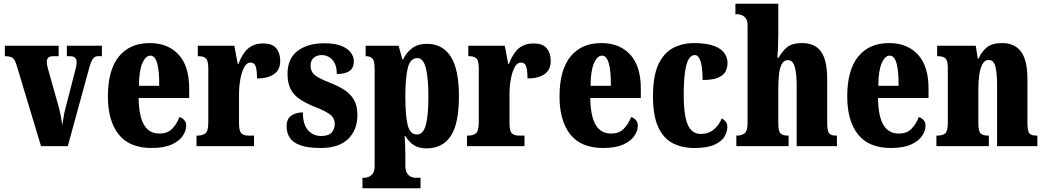

<svg xmlns="http://www.w3.org/2000/svg" viewBox="-20 -780 5578 1025"><path d="M68 -434Q59 -462 47 -471Q35 -480 6 -480V-536H293V-480H264Q245 -480 237.5 -472Q230 -464 230 -450Q230 -438 232.5 -427Q235 -416 238 -406L291 -218Q308 -156 312 -110Q316 -130 319 -152Q322 -174 328 -196L379 -394Q384 -411 386.5 -423.5Q389 -436 389 -451Q389 -463 381 -471.5Q373 -480 354 -480H337V-536H524V-480H502Q486 -480 475.5 -465.5Q465 -451 454 -409L342 0H199Z M789 10Q671 10 613.5 -62.5Q556 -135 556 -265Q556 -406 614.5 -478Q673 -550 779 -550Q877 -550 933.5 -488.5Q990 -427 990 -308V-257H720Q722 -158 749.5 -112.5Q777 -67 831 -67Q874 -67 899 -92.5Q924 -118 938 -155Q953 -151 963.5 -139Q974 -127 974 -109Q974 -82 955.5 -54.5Q937 -27 896.5 -8.5Q856 10 789 10ZM830 -322Q831 -398 819.5 -440.5Q808 -483 783 -483Q757 -483 739.5 -441.5Q722 -400 722 -322Z M1029 0V-56H1033Q1062 -56 1077 -68.5Q1092 -81 1092 -128V-412Q1092 -456 1079.5 -468Q1067 -480 1040 -480H1036V-536H1231L1249 -439H1253Q1274 -495 1305 -521.5Q1336 -548 1385 -548Q1434 -548 1455 -522Q1476 -496 1476 -455Q1476 -406 1442 -383.5Q1408 -361 1352 -361Q1352 -402 1345.5 -424Q1339 -446 1316 -446Q1297 -446 1283.5 -421Q1270 -396 1263 -357Q1256 -318 1256 -277V-123Q1256 -79 1269.5 -67.5Q1283 -56 1306 -56H1336V0Z M1692 10Q1622 10 1582 -5Q1542 -20 1526 -46Q1510 -72 1510 -105Q1510 -146 1535.5 -163Q1561 -180 1597 -180Q1597 -115 1624.5 -84.5Q1652 -54 1694 -54Q1735 -54 1751 -73Q1767 -92 1767 -119Q1767 -150 1742.5 -168.5Q1718 -187 1667 -207Q1616 -227 1582.5 -249Q1549 -271 1532 -303.5Q1515 -336 1515 -385Q1515 -468 1569 -508.5Q1623 -549 1711 -549Q1768 -549 1802.5 -535Q1837 -521 1853 -499Q1869 -477 1869 -453Q1869 -419 1847 -402Q1825 -385 1778 -385Q1778 -435 1754.5 -460.5Q1731 -486 1697 -486Q1672 -486 1655 -471.5Q1638 -457 1638 -430Q1638 -399 1658.5 -381Q1679 -363 1737 -340Q1782 -323 1816 -301.5Q1850 -280 1869 -248Q1888 -216 1888 -166Q1888 -87 1839 -38.5Q1790 10 1692 10Z M1915 225V169H1928Q1935 169 1947.5 164.5Q1960 160 1970 146.5Q1980 133 1980 106V-409Q1980 -456 1968 -468Q1956 -480 1935 -480H1932V-536H2108L2128 -463H2132Q2149 -499 2180 -522.5Q2211 -546 2259 -546Q2342 -546 2386 -478.5Q2430 -411 2430 -265Q2430 -120 2386.5 -54Q2343 12 2257 12Q2216 12 2189.5 -5Q2163 -22 2145 -53H2140Q2142 -29 2143 -1.5Q2144 26 2144 58V104Q2144 132 2154 146Q2164 160 2176 164.5Q2188 169 2195 169H2225V225ZM2206 -62Q2239 -62 2253 -112Q2267 -162 2267 -264Q2267 -362 2253.5 -416Q2240 -470 2209 -470Q2169 -470 2156.5 -415.5Q2144 -361 2144 -266Q2144 -162 2156.5 -112Q2169 -62 2206 -62Z M2473 0V-56H2477Q2506 -56 2521 -68.5Q2536 -81 2536 -128V-412Q2536 -456 2523.5 -468Q2511 -480 2484 -480H2480V-536H2675L2693 -439H2697Q2718 -495 2749 -521.5Q2780 -548 2829 -548Q2878 -548 2899 -522Q2920 -496 2920 -455Q2920 -406 2886 -383.5Q2852 -361 2796 -361Q2796 -402 2789.5 -424Q2783 -446 2760 -446Q2741 -446 2727.5 -421Q2714 -396 2707 -357Q2700 -318 2700 -277V-123Q2700 -79 2713.5 -67.5Q2727 -56 2750 -56H2780V0Z M3200 10Q3082 10 3024.5 -62.5Q2967 -135 2967 -265Q2967 -406 3025.5 -478Q3084 -550 3190 -550Q3288 -550 3344.5 -488.5Q3401 -427 3401 -308V-257H3131Q3133 -158 3160.5 -112.5Q3188 -67 3242 -67Q3285 -67 3310 -92.5Q3335 -118 3349 -155Q3364 -151 3374.5 -139Q3385 -127 3385 -109Q3385 -82 3366.5 -54.5Q3348 -27 3307.5 -8.5Q3267 10 3200 10ZM3241 -322Q3242 -398 3230.5 -440.5Q3219 -483 3194 -483Q3168 -483 3150.5 -441.5Q3133 -400 3133 -322Z M3686 10Q3620 10 3570.5 -16Q3521 -42 3493.5 -102.5Q3466 -163 3466 -266Q3466 -375 3495 -436.5Q3524 -498 3573.5 -524Q3623 -550 3684 -550Q3752 -550 3791.5 -535Q3831 -520 3847.5 -496Q3864 -472 3864 -444Q3864 -423 3855 -402Q3846 -381 3817.5 -367Q3789 -353 3731 -353Q3731 -389 3727 -419Q3723 -449 3714 -467.5Q3705 -486 3689 -486Q3671 -486 3658 -466.5Q3645 -447 3637.5 -399.5Q3630 -352 3630 -267Q3630 -167 3651 -116Q3672 -65 3721 -65Q3762 -65 3790.5 -88.5Q3819 -112 3833 -148Q3846 -141 3854.5 -130Q3863 -119 3863 -103Q3863 -78 3848.5 -52Q3834 -26 3795.5 -8Q3757 10 3686 10Z M3911 0V-56H3914Q3938 -56 3954.5 -68Q3971 -80 3971 -124V-645Q3971 -671 3960.5 -683.5Q3950 -696 3938 -700Q3926 -704 3919 -704H3906V-760H4135V-599Q4135 -562 4133.5 -527.5Q4132 -493 4130 -472H4137Q4152 -501 4179 -525.5Q4206 -550 4261 -550Q4331 -550 4363.5 -504Q4396 -458 4396 -357V-126Q4396 -80 4406.5 -68Q4417 -56 4445 -56H4448V0H4233V-325Q4233 -389 4222.5 -424Q4212 -459 4186 -459Q4164 -459 4153 -437Q4142 -415 4138.5 -380Q4135 -345 4135 -306V-121Q4135 -79 4147 -67.5Q4159 -56 4187 -56H4190V0Z M4736 10Q4618 10 4560.5 -62.5Q4503 -135 4503 -265Q4503 -406 4561.5 -478Q4620 -550 4726 -550Q4824 -550 4880.5 -488.5Q4937 -427 4937 -308V-257H4667Q4669 -158 4696.5 -112.5Q4724 -67 4778 -67Q4821 -67 4846 -92.5Q4871 -118 4885 -155Q4900 -151 4910.5 -139Q4921 -127 4921 -109Q4921 -82 4902.5 -54.5Q4884 -27 4843.5 -8.5Q4803 10 4736 10ZM4777 -322Q4778 -398 4766.5 -440.5Q4755 -483 4730 -483Q4704 -483 4686.5 -441.5Q4669 -400 4669 -322Z M4979 0V-56H4983Q5012 -56 5026 -68Q5040 -80 5040 -124V-416Q5040 -457 5027 -468.5Q5014 -480 4987 -480H4983V-536H5189L5200 -467H5204Q5220 -503 5247.5 -526.5Q5275 -550 5330 -550Q5397 -550 5431 -504Q5465 -458 5465 -357V-126Q5465 -80 5475.5 -68Q5486 -56 5514 -56H5518V0H5303V-325Q5303 -389 5294 -424.5Q5285 -460 5258 -460Q5237 -460 5225 -438Q5213 -416 5208 -381Q5203 -346 5203 -306V-121Q5203 -79 5215.5 -67.5Q5228 -56 5256 -56H5259V0Z"/></svg>

Font: Noto Serif Tamil ExtraCondensed Black
Style: Regular
Weight: 900
Width: 2
Designer: Indian Type Foundry, Tom Grace, and the Monotype Design Team
Foundry: Monotype Imaging Inc.
Version: Version 2.004; ttfautohint (v1.8.4.7-5d5b)